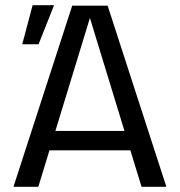

<svg xmlns="http://www.w3.org/2000/svg" viewBox="-20 -722 695 742"><path d="M177 -216H475L509 -141H143ZM259 -700H342L128 0H32ZM313 -700H396L623 0H527ZM106 -702H189L129 -551H66Z"/></svg>

Font: Moderustic
Style: Regular
Weight: 400
Designer: Tural Alisoy
Foundry: TAFT Foundry
Version: Version 2.120